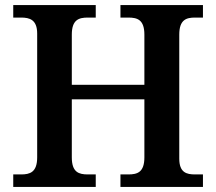

<svg xmlns="http://www.w3.org/2000/svg" viewBox="-20 -734 849 754"><path d="M32 0H356V-49H325C290 -49 262 -57 262 -116V-344H547V-116C547 -57 519 -49 484 -49H453V0H777V-49H746C713 -49 684 -56 684 -111V-598C684 -657 712 -665 746 -665H777V-714H453V-665H484C519 -665 547 -657 547 -598V-401H262V-598C262 -657 290 -665 325 -665H356V-714H32V-665H63C96 -665 126 -657 126 -602V-116C126 -57 97 -49 63 -49H32Z"/></svg>

Font: Noto Serif SemiBold
Style: Regular
Weight: 600
Designer: Monotype Design Team
Foundry: Monotype Imaging Inc.
Version: Version 2.013